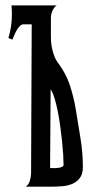

<svg xmlns="http://www.w3.org/2000/svg" viewBox="-20 -704 346 724"><path d="M171.9 -564.5Q171.9 -552.7 173.3 -539.8Q174.8 -526.9 178 -514.2Q181.2 -501.5 186 -489.3Q190.9 -477.1 198.2 -467.8Q228 -428.2 242.7 -384.8Q257.3 -341.3 265.6 -292.5Q274.4 -239.3 283.4 -183.3Q292.5 -127.4 292.5 -73.7Q292.5 -47.9 281.2 -33Q270 -18.1 252.7 -10.7Q235.4 -3.4 213.9 -1.7Q192.4 0 171.9 0H77.1Q88.4 -7.8 92.8 -22.9Q97.2 -38.1 97.2 -50.3L99.6 -612.3H68.4Q61 -612.3 54.4 -605.5Q47.9 -598.6 42.5 -589.1Q37.1 -579.6 33.2 -569.8Q29.3 -560.1 26.9 -554.7L11.7 -560.5Q24.9 -603.5 24.9 -650.9Q24.9 -658.7 24.4 -667.2Q23.9 -675.8 23.4 -683.6H193.4Q182.6 -675.3 177.2 -662.4Q171.9 -649.4 171.9 -635.3ZM168.9 -70.3Q173.3 -70.3 181.6 -70.1Q189.9 -69.8 198.5 -70.8Q207 -71.8 213.4 -74.5Q219.7 -77.1 219.7 -82.5Q219.7 -97.7 218.3 -121.3Q216.8 -145 213.9 -173.1Q210.9 -201.2 206.8 -230.7Q202.6 -260.3 197.3 -286.9Q191.9 -313.5 185.3 -334.7Q178.7 -356 170.9 -367.2Z"/></svg>

Font: XAYAX
Style: Regular
Weight: 400
Designer: Peter Wiegel
Foundry: Peter Wiegel
Version: Version 1.000 2009 initial release